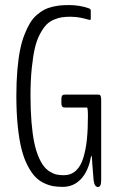

<svg xmlns="http://www.w3.org/2000/svg" viewBox="-20 -729 458 756"><path d="M365.7 7.3Q352.1 7.3 348.6 -19Q341.8 -101.1 341.8 -110.4Q341.8 -114.3 340.3 -114.3Q338.4 -114.3 337.9 -110.8Q328.1 -55.7 299.1 -24.4Q270 6.8 227.1 6.8Q206.1 6.8 189.2 3.9Q172.4 1 152.8 -8.3Q133.3 -17.6 118.4 -33.2Q103.5 -48.8 89.1 -76.2Q74.7 -103.5 65.2 -140.4Q55.7 -177.2 50 -231.2Q44.4 -285.2 44.4 -352.1Q44.4 -406.7 48.3 -452.6Q52.2 -498.5 59.1 -532.5Q65.9 -566.4 76.7 -593.5Q87.4 -620.6 98.6 -638.9Q109.9 -657.2 125.2 -670.4Q140.6 -683.6 154.5 -690.9Q168.5 -698.2 186.8 -702.4Q205.1 -706.5 219.5 -707.8Q233.9 -709 252.9 -709Q293.9 -709 331.1 -695.8L333 -694.8Q334.5 -693.8 335.2 -693.1Q335.9 -692.4 336.7 -690.9Q337.4 -689.5 337.4 -687.5V-655.3Q337.4 -650.4 333.5 -650.4L329.1 -651.4Q324.7 -652.8 317.1 -654.8Q309.6 -656.7 300.5 -658.7Q291.5 -660.6 280 -661.9Q268.6 -663.1 258.3 -663.1Q238.8 -663.1 224.6 -661.1Q210.4 -659.2 192.9 -651.9Q175.3 -644.5 162.8 -631.8Q150.4 -619.1 137.7 -595.7Q125 -572.3 117.4 -540Q109.9 -507.8 105 -460.2Q100.1 -412.6 100.1 -352.1Q100.1 -294.4 104 -248Q107.9 -201.7 114.5 -169.4Q121.1 -137.2 131.1 -113.3Q141.1 -89.4 151.9 -75.4Q162.6 -61.5 176.5 -53Q190.4 -44.4 203.1 -41.7Q215.8 -39.1 231 -39.1Q259.3 -39.1 278.8 -56.9Q298.3 -74.7 308.3 -108.4Q318.4 -142.1 322.3 -181.2Q326.2 -220.2 326.2 -272Q326.2 -305.7 322.3 -305.7H236.8Q231.9 -305.7 229.2 -306.4Q226.6 -307.1 224.1 -311Q221.7 -314.9 221.7 -322.8V-338.9Q221.7 -346.7 223.9 -350.8Q226.1 -355 228.8 -355.7Q231.4 -356.4 235.8 -356.4H365.7Q370.6 -356.4 372.6 -355.7Q374.5 -355 376.5 -350.1Q378.4 -345.2 378.4 -335.4V-19.5Q378.4 7.3 365.7 7.3Z"/></svg>

Font: BenchNine Light
Style: Regular
Weight: 300
Version: Version 1 ; ttfautohint (v0.92.18-e454-dirty) -l 8 -r 50 -G 